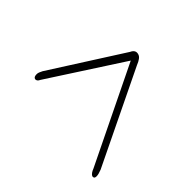

<svg xmlns="http://www.w3.org/2000/svg" viewBox="-105 -699 715 715"><g transform="rotate(-45 252.0 -341.5)"><path d="M440 -341 441.5 -345 55 -157Q45.5 -153.5 39.5 -149Q33.5 -144.5 31.5 -140Q30 -135 32.5 -131.5Q35 -128 42 -128Q48 -128 54.8 -129.8Q61.5 -131.5 70.5 -135L441.5 -314.5Q454.5 -319.5 463 -325.8Q471.5 -332 473.5 -340Q479 -358 458.5 -367.5L177 -547Q170 -550.5 164.5 -552.8Q159 -555 153.5 -555Q139 -555 136.5 -546.5Q135.5 -542 138.2 -537.5Q141 -533 149 -529.5Z"/></g></svg>

Font: Fraunces ExtraLight
Style: Italic
Weight: 250
Italic angle: -16°
Version: Version 1.000;[b76b70a41]